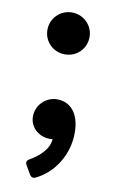

<svg xmlns="http://www.w3.org/2000/svg" viewBox="-77 -529 438 732"><g transform="rotate(10 142.0 -163.0)"><path d="M141.6 -324.2C187.5 -324.2 223.6 -359.4 223.6 -405.3C223.6 -450.2 187.5 -486.3 141.6 -486.3C96.7 -486.3 60.5 -450.2 60.5 -405.3C60.5 -359.4 96.7 -324.2 141.6 -324.2ZM143.6 -150.4C100.6 -150.4 63.5 -115.2 63.5 -70.3C63.5 -24.4 103.5 2.9 139.6 2.9C144.5 2.9 148.4 2.9 152.3 2C150.4 38.1 121.1 69.3 77.1 94.7C68.4 99.6 66.4 107.4 71.3 116.2L91.8 151.4C96.7 159.2 104.5 162.1 113.3 158.2C182.6 125 231.4 49.8 231.4 -36.1C231.4 -110.4 195.3 -150.4 143.6 -150.4Z"/></g></svg>

Font: Ed Sans Neue SemiBold
Style: Regular
Weight: 600
Designer: Stephen Hutchings
Version: Version 1.004;PS 001.004;hotconv 1.0.88;makeotf.lib2.5.64775